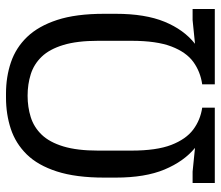

<svg xmlns="http://www.w3.org/2000/svg" viewBox="-68 -668 736 640"><g transform="rotate(-90 300.0 -348.0)"><path d="M10 0V-74H48L127 -66Q82 -103 55 -167.5Q28 -232 28 -330V-369Q28 -463 48.5 -526.5Q69 -590 105.5 -627Q142 -664 190.5 -680Q239 -696 295 -696H308Q364 -696 412.5 -679.5Q461 -663 497 -625.5Q533 -588 553.5 -525.5Q574 -463 574 -369V-330Q574 -232 547.5 -167.5Q521 -103 474 -66L553 -74H590V0H339V-42Q381 -48 413.5 -71.5Q446 -95 465 -144.5Q484 -194 484 -278V-389Q484 -459 470 -505Q456 -551 431 -577Q406 -603 372.5 -613.5Q339 -624 301 -624Q263 -624 229.5 -613.5Q196 -603 171 -577Q146 -551 132 -505Q118 -459 118 -389V-278Q118 -194 137 -145Q156 -96 188 -72Q220 -48 261 -42V0Z"/></g></svg>

Font: Chivo Mono Light
Style: Regular
Weight: 300
Monospace: yes
Designer: Hector Gatti
Foundry: Omnibus-Type
Version: Version 1.008